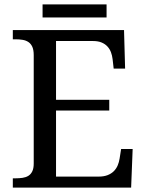

<svg xmlns="http://www.w3.org/2000/svg" viewBox="-20 -850 663 870"><path d="M233.9 -49.8H426.8Q450.7 -49.8 467.5 -56.4Q484.4 -63 495.6 -74.2Q506.8 -85.4 513.2 -100.3Q519.5 -115.2 522 -131.8L528.8 -174.8H581.1L574.2 0H38.1V-42H50.8Q67.4 -42 82.3 -44.2Q97.2 -46.4 108.4 -53.2Q119.6 -60.1 126.2 -73.5Q132.8 -86.9 132.8 -108.9V-600.1Q132.8 -623.5 126.5 -637.7Q120.1 -651.9 108.9 -659.4Q97.7 -667 82.8 -669.4Q67.9 -671.9 50.8 -671.9H38.1V-713.9H542L546.9 -539.1H495.1L490.2 -582Q488.3 -598.6 482.7 -613.5Q477.1 -628.4 466.6 -639.6Q456.1 -650.9 440.2 -657.5Q424.3 -664.1 401.9 -664.1H233.9V-397.9H475.1V-349.1H233.9ZM462.9 -771H172.9V-830.1H462.9Z"/></svg>

Font: Droid-TTFautohint Serif
Style: Regular
Weight: 400
Foundry: Ascender Corporation
Version: Version 1.00; ttfautohint (v1.00rc1.4-1a1c-dirty) -l 8 -r 50